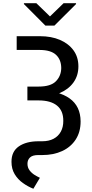

<svg xmlns="http://www.w3.org/2000/svg" viewBox="-20 -952 569 1191"><path d="M83.5 -727.5H227.5Q298.3 -727.5 351.8 -704.6Q405.3 -681.6 435.8 -639.9Q466.3 -598.1 466.3 -540.5Q466.3 -483.4 436 -440.9Q405.8 -398.4 350.8 -374.8Q295.9 -351.1 222.2 -351.1H149.9V-415H220.2Q294.9 -415 327.1 -448.2Q359.4 -481.4 359.9 -530.3Q359.4 -582 327.6 -611.8Q295.9 -641.6 227.5 -642.1H83.5ZM149.9 -390.1H221.7Q343.3 -390.1 411.4 -341.8Q479.5 -293.5 480 -198.7Q480 -133.3 449.5 -86.4Q418.9 -39.6 365.5 -14.9Q312 9.8 242.7 9.8H217.3Q181.6 9.8 166 24.9Q150.4 40 150.4 63.5Q150.4 87.9 163.6 105Q176.8 122.1 194.6 133.1Q212.4 144 227.5 150.9L187 218.8Q153.3 205.6 122.1 183.3Q90.8 161.1 71 128.4Q51.3 95.7 51.3 52.2Q50.8 -12.2 96.7 -43.9Q142.6 -75.7 219.7 -75.7H241.2Q283.2 -75.7 312.5 -91.3Q341.8 -106.9 357.4 -135.5Q373 -164.1 372.6 -202.6Q373 -265.1 333.5 -297.1Q293.9 -329.1 219.7 -329.1H149.9ZM205.6 -932.1 290 -850.1 374.5 -932.1H451.7V-926.8L317.4 -793H261.7L128.4 -926.8V-932.1Z"/></svg>

Font: Inter Cardless Tabular
Style: Regular
Weight: 400
Designer: Rasmus Andersson
Foundry: rsms
Version: Version 4.000;git-4fc901f